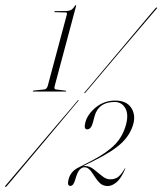

<svg xmlns="http://www.w3.org/2000/svg" viewBox="-36 -729 639 757"><path d="M180 -681Q178 -681 178.5 -683Q179.5 -685 181 -685L223.5 -685.5Q235 -685.5 243 -689.2Q251 -693 259 -705.5Q262 -709 263.5 -709Q264.5 -709 264 -705.5L179.5 -389.5Q176.5 -379 183 -376.5L223.5 -371.5Q225.5 -370.5 225 -370Q224.5 -368 222.5 -368H95.5Q93.5 -368 93.5 -370Q94 -371 96.5 -372L140.5 -376.5Q148.5 -379 152 -389.5L227.5 -671.5Q229.5 -680 223.5 -680ZM300 -363Q298.5 -360.5 297 -362Q295.5 -363 297.5 -365Q301.5 -369.5 323 -395Q344.5 -420.5 375.8 -457.8Q407 -495 441.5 -535.8Q476 -576.5 506.2 -612.8Q536.5 -649 556.2 -672.2Q576 -695.5 577.5 -697Q579.5 -700.5 582.5 -699Q584.5 -697.5 581 -694Q580 -693 560.2 -669.8Q540.5 -646.5 509.8 -610.5Q479 -574.5 444.5 -533.8Q410 -493 378.5 -455.8Q347 -418.5 325.5 -393Q304 -367.5 300 -363ZM270 -332.5Q271.5 -335 273.5 -334Q275.5 -333 272 -330.5Q268.5 -326 247 -300.5Q225.5 -275 194 -237.2Q162.5 -199.5 127.8 -158.2Q93 -117 62.2 -80.2Q31.5 -43.5 11.5 -19.8Q-8.5 4 -10 5.5Q-12.5 9 -15 7.5Q-17.5 6 -14 2.5Q-12.5 1 7.5 -22.8Q27.5 -46.5 58.5 -83Q89.5 -119.5 124.2 -160.8Q159 -202 191 -239.5Q223 -277 244.8 -302.5Q266.5 -328 270 -332.5ZM234.5 -22.5Q243 -54.5 274.5 -69L328.5 -97Q386.5 -127.5 417.2 -159.2Q448 -191 460.5 -236.5Q472 -278 458 -302.5Q444 -327 416 -327Q351.5 -327 336.5 -269.5L330.5 -246.5Q323.5 -219 307.5 -219Q293.5 -219 300.5 -246.5Q309 -279 342 -305.8Q375 -332.5 418 -332.5Q462.5 -332.5 481 -304.5Q499.5 -276.5 489.5 -240Q478 -198 443 -164.8Q408 -131.5 330 -93L291.5 -74Q295.5 -74.5 300 -74.5Q317.5 -74.5 334 -61.2Q350.5 -48 366.5 -35Q382.5 -22 397.5 -22Q418 -22 430 -31.5Q442 -41 456 -64.5Q457 -66 457.5 -66Q458.5 -65.5 458 -64Q441 -24.5 423 -10Q405 4.5 389 4.5Q372 4.5 360.2 -5Q348.5 -14.5 328.5 -46Q314 -69.5 297 -69.5Q287 -69.5 278 -60Q269 -50.5 261 -22Q254 4 241.5 4Q227.5 4 234.5 -22.5Z"/></svg>

Font: Fraunces 144pt S000 Thin
Style: Italic
Weight: 100
Italic angle: -16°
Version: Version 1.000; ttfautohint (v1.8.3)